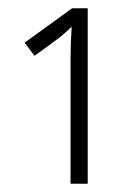

<svg xmlns="http://www.w3.org/2000/svg" viewBox="-20 -734 340 468"><path d="M193.8 -286.1H151.9V-585.9Q151.9 -627.9 154.8 -668.9Q139.2 -653.8 126 -643.3Q112.8 -632.8 64 -598.1L40 -629.9L155.8 -713.9H193.8Z"/></svg>

Font: Open Sans Hebrew Condensed Light
Style: Regular
Weight: 300
Width: 3
Foundry: Ascender Corporation, Yanek Iontef
Version: Version 2.001;PS 002.001;hotconv 1.0.70;makeotf.lib2.5.58329